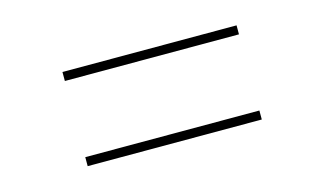

<svg xmlns="http://www.w3.org/2000/svg" viewBox="-40 -499 663 392"><g transform="rotate(-15 291.0 -303.5)"><path d="M107 -384V-403H475V-384ZM107 -204V-223H475V-204Z"/></g></svg>

Font: Display Regular
Style: Regular
Weight: 400
Designer: Latin by Veronika Burian and Jose Scaglione. Greek by Irene Vlachou. Cyrillic by Vera Evstafieva.
Foundry: TypeTogether
Version: Version 3.002